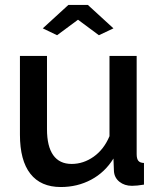

<svg xmlns="http://www.w3.org/2000/svg" viewBox="-20 -750 649 780"><path d="M153.8 -634.8 257.8 -730H336.9L440.9 -634.8L381.8 -606.9L296.9 -669.9L211.9 -606.9ZM61 -203.1V-522.9H170.9V-225.1Q170.9 -155.3 196.3 -119.6Q221.7 -84 271 -84Q318.8 -84 360.6 -113.5Q402.3 -143.1 424.8 -196.8V-522.9H535.2V-124Q535.2 -105 542 -96.7Q548.8 -88.4 564.9 -87.9V0Q536.1 4.9 516.1 4.9Q485.8 4.9 465.3 -11.5Q444.8 -27.8 442.9 -54.2L440.9 -106Q406.2 -49.8 350.3 -20Q294.4 9.8 227.1 9.8Q145.5 9.8 103.3 -44.2Q61 -98.1 61 -203.1Z"/></svg>

Font: Rawline SemiBold
Style: Regular
Weight: 600
Designer: Matt McInerney, Pablo Impallari, Rodrigo Fuenzalida
Foundry: Matt McInerney, Pablo Impallari, Rodrigo Fuenzalida
Version: Version 4.020;PS 004.020;hotconv 1.0.88;makeotf.lib2.5.64775